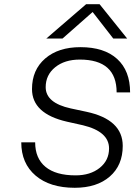

<svg xmlns="http://www.w3.org/2000/svg" viewBox="-20 -883 638 912"><path d="M389 -863H453L584 -700H518L420 -826L277 -700H200ZM374 -288 298 -305Q132 -343 132 -460Q132 -551 194.5 -605Q257 -659 362 -659Q475 -659 536.5 -603Q598 -547 598 -444H534Q534 -600 359 -600Q287 -600 242 -563.5Q197 -527 197 -469Q197 -394 316 -368L391 -352Q563 -315 563 -190Q563 -98 501.5 -44.5Q440 9 335 9Q217 9 149 -49Q81 -107 81 -207H147Q147 -131 196 -90.5Q245 -50 339 -50Q409 -50 453.5 -85.5Q498 -121 498 -178Q498 -258 374 -288Z"/></svg>

Font: Overused Grotesk Book
Style: Italic
Weight: 350
Italic angle: -10°
Version: Version 0.003